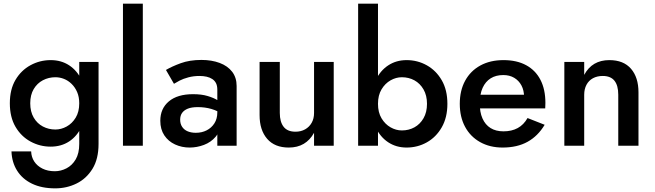

<svg xmlns="http://www.w3.org/2000/svg" viewBox="-20 -800 3594 1054"><path d="M43 31Q45 91 74 137Q103 183 156 208.5Q209 234 283 234Q346 234 400 207.5Q454 181 487.5 127Q521 73 521 -10V-460H415V-10Q415 42 395.5 75Q376 108 345 124Q314 140 281 140Q242 140 213 125.5Q184 111 168 86.5Q152 62 151 31ZM34 -233Q34 -157 65 -104Q96 -51 147.5 -23Q199 5 258 5Q316 5 359.5 -23.5Q403 -52 428.5 -105.5Q454 -159 454 -233Q454 -308 428.5 -360.5Q403 -413 359.5 -441.5Q316 -470 258 -470Q199 -470 147.5 -442Q96 -414 65 -361.5Q34 -309 34 -233ZM146 -233Q146 -279 165 -311Q184 -343 215.5 -359.5Q247 -376 284 -376Q308 -376 331 -367Q354 -358 373 -339.5Q392 -321 403.5 -294.5Q415 -268 415 -233Q415 -186 395.5 -154Q376 -122 346 -105.5Q316 -89 284 -89Q247 -89 215.5 -105.5Q184 -122 165 -154.5Q146 -187 146 -233Z M655 -780V0H764V-780Z M969 -143Q969 -165 979.5 -180Q990 -195 1011 -203.5Q1032 -212 1066 -212Q1105 -212 1140 -202Q1175 -192 1206 -170V-225Q1197 -236 1175 -249.5Q1153 -263 1119.5 -273Q1086 -283 1040 -283Q954 -283 907 -243.5Q860 -204 860 -137Q860 -90 882 -57Q904 -24 941 -7Q978 10 1021 10Q1061 10 1099.5 -4.5Q1138 -19 1163.5 -49Q1189 -79 1189 -123L1173 -183Q1173 -148 1157 -123Q1141 -98 1114.5 -84.5Q1088 -71 1055 -71Q1030 -71 1010.5 -79Q991 -87 980 -103.5Q969 -120 969 -143ZM935 -340Q946 -347 966 -357.5Q986 -368 1014.5 -375.5Q1043 -383 1075 -383Q1096 -383 1114 -379Q1132 -375 1145.5 -366Q1159 -357 1166 -343Q1173 -329 1173 -307V0H1279V-328Q1279 -374 1254.5 -406Q1230 -438 1186 -454.5Q1142 -471 1086 -471Q1021 -471 972 -453Q923 -435 891 -416Z M1516 -180V-460H1405V-168Q1405 -86 1446.5 -38Q1488 10 1565 10Q1613 10 1647.5 -10.5Q1682 -31 1704 -71V0H1812V-460H1704V-180Q1704 -149 1691 -126Q1678 -103 1655 -90Q1632 -77 1602 -77Q1558 -77 1537 -104Q1516 -131 1516 -180Z M2055 -780H1946V0H2055ZM2436 -230Q2436 -306 2405 -359.5Q2374 -413 2323 -441.5Q2272 -470 2212 -470Q2155 -470 2111 -441Q2067 -412 2041.5 -358.5Q2016 -305 2016 -230Q2016 -156 2041.5 -102Q2067 -48 2111 -19Q2155 10 2212 10Q2272 10 2323 -18.5Q2374 -47 2405 -101Q2436 -155 2436 -230ZM2324 -230Q2324 -184 2305 -151Q2286 -118 2255 -101Q2224 -84 2186 -84Q2154 -84 2124 -101Q2094 -118 2074.5 -150.5Q2055 -183 2055 -230Q2055 -277 2074.5 -309.5Q2094 -342 2124 -359Q2154 -376 2186 -376Q2224 -376 2255 -359Q2286 -342 2305 -309Q2324 -276 2324 -230Z M2739 10Q2819 10 2876 -21.5Q2933 -53 2970 -115L2876 -152Q2855 -115 2822 -97Q2789 -79 2744 -79Q2702 -79 2673 -97Q2644 -115 2628.5 -150Q2613 -185 2614 -234Q2614 -284 2629.5 -318Q2645 -352 2673.5 -370Q2702 -388 2743 -388Q2777 -388 2802.5 -373Q2828 -358 2842.5 -331Q2857 -304 2857 -267Q2857 -260 2853.5 -250Q2850 -240 2847 -234L2880 -280H2569V-205H2973Q2973 -209 2973.5 -218Q2974 -227 2974 -235Q2974 -309 2947 -361.5Q2920 -414 2868.5 -442Q2817 -470 2744 -470Q2671 -470 2617 -440.5Q2563 -411 2533.5 -357Q2504 -303 2504 -230Q2504 -158 2533 -104Q2562 -50 2615.5 -20Q2669 10 2739 10Z M3374 -280V0H3485V-293Q3485 -375 3444 -422.5Q3403 -470 3325 -470Q3278 -470 3243.5 -450Q3209 -430 3187 -389V-460H3078V0H3187V-280Q3187 -311 3199.5 -334.5Q3212 -358 3235 -370.5Q3258 -383 3289 -383Q3332 -383 3353 -357Q3374 -331 3374 -280Z"/></svg>

Font: Jost Medium
Style: Regular
Weight: 500
Version: Version 3.710